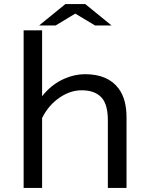

<svg xmlns="http://www.w3.org/2000/svg" viewBox="-20 -899 740 944"><path d="M96.2 -750H187V-425.8Q232.9 -484.4 296.9 -512.2Q347.2 -534.2 397.9 -534.2Q510.7 -534.2 563 -463.9Q602.1 -412.1 602.1 -321.8V24.9H510.3V-307.1Q510.3 -383.8 480.5 -418Q447.8 -455.1 381.8 -455.1Q327.1 -455.1 276.4 -421.4Q219.7 -384.3 187 -318.8V24.9H96.2ZM301.3 -878.9H399.4L528.3 -773.9H447.3L350.1 -832L253.4 -773.9H172.4Z"/></svg>

Font: BIZ UDPGothic
Style: Regular
Weight: 400
Designer: TypeBank Co., Ltd.
Foundry: Morisawa Inc.
Version: Version 1.051